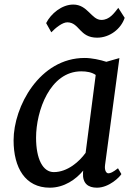

<svg xmlns="http://www.w3.org/2000/svg" viewBox="-20 -826 613 855"><path d="M201.7 9.8C266.1 9.8 318.4 -27.3 350.6 -66.4L349.6 -56.2C347.2 -8.8 372.6 9.8 411.6 9.8C466.8 9.8 514.2 -39.1 520.5 -50.8L505.4 -76.7C482.4 -58.6 471.2 -54.2 462.4 -54.2C454.6 -54.2 444.3 -64.9 447.8 -91.3L511.7 -567.4L453.6 -550.8C426.3 -559.6 388.7 -567.9 356.9 -567.9C156.2 -567.9 40.5 -351.1 40.5 -201.2C40.5 -79.1 92.3 9.8 201.7 9.8ZM219.7 -59.6C170.9 -59.6 140.6 -117.7 140.6 -212.9C140.6 -331.5 202.1 -508.3 341.8 -508.3C366.2 -508.3 388.7 -504.4 406.2 -492.2L361.3 -145.5C333.5 -106.4 280.3 -59.6 219.7 -59.6ZM208.5 -682.1C227.1 -701.7 258.3 -727.1 280.3 -726.6C334.5 -725.6 333 -658.2 412.6 -658.2C468.3 -658.2 518.6 -696.8 535.2 -746.6L506.8 -791C488.3 -767.6 467.8 -737.3 431.6 -737.3C386.7 -737.3 371.1 -805.7 306.2 -805.7C255.4 -805.7 206.5 -765.1 185.5 -723.1Z"/></svg>

Font: Merriweather
Style: Italic
Weight: 400
Italic angle: -7.5°
Designer: Eben Sorkin
Foundry: Eben Sorkin
Version: Version 1.001